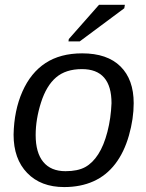

<svg xmlns="http://www.w3.org/2000/svg" viewBox="-20 -756 596 786"><path d="M527.3 -333.5Q527.3 -270 507.8 -201.4Q488.3 -132.8 451.9 -85.2Q415.5 -37.6 362.8 -13.9Q310.1 9.8 242.7 9.8Q147 9.8 91.3 -47.9Q35.6 -105.5 35.6 -204.6Q37.6 -304.2 71.8 -381.3Q106 -458.5 166.5 -498Q227.1 -537.6 316.4 -537.6Q418.9 -537.6 473.1 -484.1Q527.3 -430.7 527.3 -333.5ZM436.5 -333.5Q436.5 -473.1 315.4 -473.1Q249.5 -473.1 209.7 -439.2Q169.9 -405.3 147.9 -336.4Q126 -267.6 126 -203.1Q126 -130.9 157.2 -93Q188.5 -55.2 248 -55.2Q298.3 -55.2 328.9 -72Q359.4 -88.9 382.3 -124.8Q405.3 -160.6 419.7 -216.3Q434.1 -272 436.5 -333.5ZM260.3 -586.4 261.7 -596.2 385.3 -736.3H491.2L488.8 -722.2L306.2 -586.4Z"/></svg>

Font: Liberation Sans
Style: Italic
Weight: 400
Italic angle: -12°
Designer: Steve Matteson
Foundry: Ascender Corporation
Version: Version 2.1.5